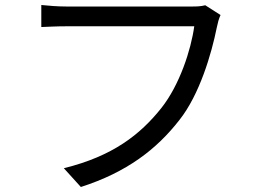

<svg xmlns="http://www.w3.org/2000/svg" viewBox="-20 -725 1040 767"><path d="M861 -665 800 -704C781 -699 762 -699 747 -699H245C212 -699 173 -702 145 -705V-617C172 -618 205 -620 245 -620H756C743 -525 697 -385 625 -294C540 -187 430 -101 235 -53L303 22C487 -37 606 -129 697 -246C777 -347 825 -510 846 -615C850 -634 854 -650 861 -665Z"/></svg>

Font: Spoqa Han Sans Neo
Style: Regular
Weight: 400
Designer: [Spoqa Han Sans Neo] Dong-huui Kim ___ Younghwa Kang ___ Yujin Lee ___ [Noto Sans] Ryoko NISHIZUKA ____ (kana & ideograp
Foundry: Spoqa (http://www.spoqa-han-sans.com)
Version: Version 1.100;hotconv 1.0.109;makeotfexe 2.5.65596